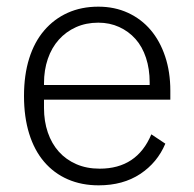

<svg xmlns="http://www.w3.org/2000/svg" viewBox="-20 -544 583 576"><path d="M276 12Q225 12 183.5 -6Q142 -24 112.5 -58.5Q83 -93 67.5 -143Q52 -193 52 -256Q52 -319 67.5 -368.5Q83 -418 112.5 -452.5Q142 -487 183 -505.5Q224 -524 275 -524Q324 -524 364 -505.5Q404 -487 432 -454Q460 -421 475.5 -374.5Q491 -328 491 -272V-245H112V-220Q112 -180 123.5 -146.5Q135 -113 156.5 -89Q178 -65 209 -51.5Q240 -38 279 -38Q391 -38 434 -141L476 -113Q452 -56 400.5 -22Q349 12 276 12ZM275 -476Q238 -476 208 -462.5Q178 -449 156.5 -425Q135 -401 123.5 -367.5Q112 -334 112 -294V-289H429V-297Q429 -337 418 -370.5Q407 -404 386.5 -427Q366 -450 337.5 -463Q309 -476 275 -476Z"/></svg>

Font: IBM Plex Sans Devanagari Light
Style: Regular
Weight: 300
Designer: Mike Abbink, Paul van der Laan, Pieter van Rosmalen, Erin McLaughlin
Foundry: Bold Monday
Version: Version 1.1